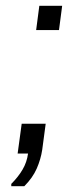

<svg xmlns="http://www.w3.org/2000/svg" viewBox="-20 -531 274 664"><path d="M19 113V105Q43 81 58 55.5Q73 30 77 0H41L55 -103H138L126 -13Q121 20 107 52Q93 84 64 113ZM105 -427 116 -511H195L184 -427Z"/></svg>

Font: Chivo ExtraLight
Style: Italic
Weight: 250
Italic angle: -8.05°
Designer: Hector Gatti
Foundry: Omnibus-Type
Version: Version 2.002